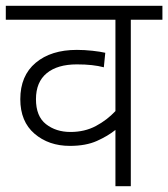

<svg xmlns="http://www.w3.org/2000/svg" viewBox="-20 -642 580 662"><path d="M540 -574H431V0H378V-194Q352 -173 314 -156Q276 -139 221 -139Q148 -139 99 -181Q50 -223 50 -300Q50 -381 103 -425.5Q156 -470 245 -470Q271 -470 298.5 -467Q326 -464 343 -460L338 -410Q319 -415 296.5 -417.5Q274 -420 245 -420Q178 -420 141 -389.5Q104 -359 104 -300Q104 -241 138.5 -214Q173 -187 223 -187Q272 -187 310.5 -207.5Q349 -228 378 -259V-574H0V-622H540Z"/></svg>

Font: Noto Sans Light
Style: Italic
Weight: 300
Italic angle: -12°
Designer: Monotype Design Team
Foundry: Monotype Imaging Inc.
Version: Version 2.013; ttfautohint (v1.8.4.7-5d5b)